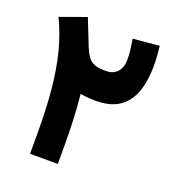

<svg xmlns="http://www.w3.org/2000/svg" viewBox="-124 -770 796 869"><g transform="rotate(20 274.0 -335.5)"><path d="M502 -660.2Q504.4 -637.7 506.1 -613Q507.8 -588.4 507.8 -565.4Q507.8 -495.1 489.5 -441.4Q471.2 -387.7 428.7 -357.4Q386.2 -327.1 313.5 -327.1Q299.8 -327.1 279.1 -328.4Q258.3 -329.6 239.7 -333.5Q246.1 -270.5 248.5 -211.2Q251 -151.9 251 -97.2V0H117.2V-98.6Q117.2 -214.8 108.4 -308.3Q99.6 -401.9 79.6 -479.7Q59.6 -557.6 26.4 -626.5L151.4 -671.4Q166 -635.7 176.3 -608.4Q186.5 -581.1 200.7 -546.4Q212.4 -518.6 224.4 -501.7Q236.3 -484.9 255.6 -477.3Q274.9 -469.7 308.6 -469.7Q347.7 -469.7 366.7 -492.2Q385.7 -514.6 385.7 -548.8Q385.7 -575.7 382.6 -600.3Q379.4 -625 375.5 -648.4Z"/></g></svg>

Font: Vazirmatn RD FD ExtraBold
Style: Regular
Weight: 800
Designer: Saber Rastikerdar
Foundry: Saber Rastikerdar
Version: Version 33.003